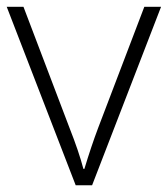

<svg xmlns="http://www.w3.org/2000/svg" viewBox="-20 -551 499 571"><path d="M205.1 0 0 -530.8H49.8L187 -169.9Q214.4 -100.6 228 -48.8H231Q251 -115.2 272 -170.9L409.2 -530.8H459L253.9 0Z"/></svg>

Font: Zoram GWeb Light
Style: Regular
Weight: 300
Foundry: Ascender Corporation
Version: Version 1.000